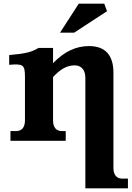

<svg xmlns="http://www.w3.org/2000/svg" viewBox="-20 -767 717 1046"><path d="M269 -111V-347C308 -390 345 -411 387 -411C421 -411 445 -388 445 -343V259H677V206H645C615 206 598 185 598 148V-371C598 -466 554 -516 465 -516C396 -516 332 -488 269 -423V-506H190C154 -484 122 -475 30 -467V-414C106 -420 116 -415 116 -348V-111C116 -74 99 -53 69 -53H37V0H338V-53H316C286 -53 269 -74 269 -111ZM307 -589H384L563 -706L548 -747H409Z"/></svg>

Font: LT Superior Serif ExtraBold
Style: Regular
Weight: 800
Designer: Daniel Lyons
Foundry: LyonsType
Version: Version 2.120;FEAKit 1.0